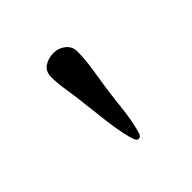

<svg xmlns="http://www.w3.org/2000/svg" viewBox="-90 -847 460 460"><g transform="rotate(-45 140.0 -617.0)"><path d="M184 -724Q184 -700 179.5 -669.5Q175 -639 171 -615Q167 -587 163.5 -554Q160 -521 153 -493Q152 -489 149.5 -480.5Q147 -472 140 -472Q134 -472 131 -480.5Q128 -489 127 -493Q120 -521 115.5 -556.5Q111 -592 108 -620Q106 -642 101 -673Q96 -704 96 -724Q96 -744 109.5 -753Q123 -762 141 -762Q158 -762 171 -751.5Q184 -741 184 -724Z"/></g></svg>

Font: Kaisei Decol
Style: Regular
Weight: 400
Designer: Font-Kai, 金井和夫
Foundry: KAZUO KANAI
Version: Version 5.003